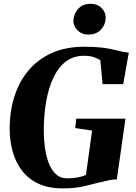

<svg xmlns="http://www.w3.org/2000/svg" viewBox="-20 -1004 733 1033"><path d="M317 9.5Q239.5 9.5 185.2 -16.5Q131 -42.5 97.8 -86.8Q64.5 -131 48.8 -186.8Q33 -242.5 32 -302.5Q31 -398 56 -479.8Q81 -561.5 131.5 -622.8Q182 -684 257.2 -718.2Q332.5 -752.5 433 -752.5Q490 -752.5 527.2 -748Q564.5 -743.5 589.8 -737.2Q615 -731 636 -726.5Q645 -725 654.2 -723.5Q663.5 -722 673 -721L643 -551.5H532L520 -679.5Q507 -689 484.5 -696.5Q462 -704 432 -704Q374.5 -704 333.5 -672.2Q292.5 -640.5 266.5 -584.5Q240.5 -528.5 228 -455.8Q215.5 -383 215.5 -300.5Q215.5 -254.5 221.8 -209Q228 -163.5 242.5 -126.2Q257 -89 280.8 -66.8Q304.5 -44.5 340.5 -44.5Q369.5 -44.5 395.8 -49Q422 -53.5 442.5 -63L475.5 -301.5L384.5 -315L390.5 -365.5H655L608.5 -39Q591.5 -39 568 -34.5Q544.5 -30 523.5 -24.5Q482 -14 432.8 -2.2Q383.5 9.5 317 9.5ZM452.5 -818Q431 -818 413 -828.8Q395 -839.5 384.8 -856.8Q374.5 -874 375 -893Q376.5 -930.5 401 -957Q425.5 -983.5 466.5 -983.5Q505 -983.5 527 -960.5Q549 -937.5 548.5 -909.5Q548.5 -873 524 -845.5Q499.5 -818 452.5 -818Z"/></svg>

Font: Merriweather 72pt Black
Style: Italic
Weight: 900
Italic angle: -7.8°
Version: Version 2.101